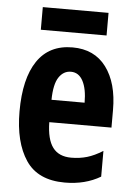

<svg xmlns="http://www.w3.org/2000/svg" viewBox="-52 -753 562 803"><g transform="rotate(5 228.5 -351.5)"><path d="M234 -556Q326 -556 375.5 -489.5Q425 -423 425 -310V-236H164Q165 -164 190.5 -130Q216 -96 268 -96Q303 -96 334 -105Q365 -114 400 -136V-28Q336 10 250 10Q137 10 86.5 -65.5Q36 -141 36 -270Q36 -408 86 -482Q136 -556 234 -556ZM236 -454Q205 -454 185.5 -425Q166 -396 165 -330H304Q304 -388 286.5 -421Q269 -454 236 -454ZM371 -713V-618H95V-713Z"/></g></svg>

Font: Noto Sans Khmer UI ExtraCondensed
Style: Bold
Weight: 700
Width: 2
Designer: Danh Hong and the Monotype Design Team
Foundry: Monotype Imaging Inc.
Version: Version 2.002; ttfautohint (v1.8.4.7-5d5b)